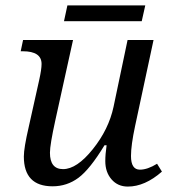

<svg xmlns="http://www.w3.org/2000/svg" viewBox="-20 -685 639 715"><path d="M65.9 -536.1H252L186 -236.8Q166 -146 166 -116.2Q166 -55.2 214.8 -55.2Q266.1 -55.2 325.4 -129.2Q384.8 -203.1 402.8 -287.1L455.1 -536.1H551.8L482.9 -214.8Q467.8 -144 467.8 -104Q467.8 -53.2 501 -53.2Q529.3 -53.2 564.9 -75.2L583 -45.9Q519.5 9.8 456.1 9.8Q418.5 9.8 395.3 -17.1Q372.1 -43.9 372.1 -85Q372.1 -110.8 377 -144H369.1Q314.9 -54.7 272.2 -22.9Q229.5 8.8 175.8 8.8Q68.8 8.8 68.8 -102.1Q68.8 -133.8 86.9 -211.9L126 -387.2Q134.8 -426.8 134.8 -446.8Q134.8 -494.1 64.9 -494.1H57.1ZM507.8 -606H218.3L231 -665H521Z"/></svg>

Font: Droid Serif
Style: Italic
Weight: 400
Italic angle: -12°
Designer: Monotype Design team
Foundry: Monotype Imaging Inc.
Version: Version 1.03